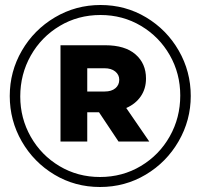

<svg xmlns="http://www.w3.org/2000/svg" viewBox="-20 -739 802 768"><path d="M19 -355Q19 -257 67 -173.5Q115 -90 197.5 -40.5Q280 9 380 9Q480 9 563 -40.5Q646 -90 694.5 -174Q743 -258 743 -355Q743 -453 695 -536.5Q647 -620 564.5 -669.5Q482 -719 382 -719Q283 -719 199.5 -669.5Q116 -620 67.5 -536.5Q19 -453 19 -355ZM61 -353Q61 -442 103 -516.5Q145 -591 218.5 -635Q292 -679 382 -679Q471 -679 544 -635.5Q617 -592 659 -518.5Q701 -445 701 -357Q701 -268 659 -193.5Q617 -119 543.5 -75Q470 -31 380 -31Q291 -31 218 -74.5Q145 -118 103 -192Q61 -266 61 -353ZM222 -173H329V-290H376L454 -173H577L485 -307Q522 -323 543 -353.5Q564 -384 564 -425Q564 -485 522 -521.5Q480 -558 401 -558H222ZM329 -466H398Q425 -466 441 -453Q457 -440 457 -420Q457 -399 441.5 -386Q426 -373 399 -373H329Z"/></svg>

Font: Geom Black
Style: Bold
Weight: 900
Version: Version 1.102